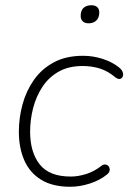

<svg xmlns="http://www.w3.org/2000/svg" viewBox="-20 -705 495 733"><path d="M248 8Q181 8 137.5 -18.5Q94 -45 73 -92.5Q52 -140 52 -202Q52 -255 66 -306.5Q80 -358 109.5 -400Q139 -442 185.5 -467Q232 -492 297 -492Q336 -492 372.5 -480Q409 -468 434 -448Q443 -441 447 -433Q451 -425 450 -418Q449 -411 444.5 -407Q440 -403 434 -403.5Q428 -404 420 -410Q393 -433 362.5 -443Q332 -453 295 -453Q242 -453 204 -431.5Q166 -410 142 -373.5Q118 -337 106.5 -292.5Q95 -248 95 -202Q95 -124 131.5 -77.5Q168 -31 250 -31Q278 -31 308.5 -40.5Q339 -50 366 -71Q373 -77 380 -77Q387 -77 391.5 -73.5Q396 -70 398 -64Q400 -58 398 -51.5Q396 -45 390 -40Q362 -17 323.5 -4.5Q285 8 248 8ZM318 -616Q304 -616 296 -623.5Q288 -631 288 -644Q288 -665 299 -675Q310 -685 329 -685Q343 -685 351 -678Q359 -671 359 -657Q359 -638 348 -627Q337 -616 318 -616Z"/></svg>

Font: Nunito ExtraLight ExtraLight
Style: Italic
Weight: 250
Italic angle: -9°
Version: Version 3.602